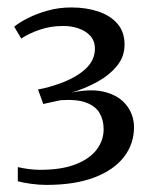

<svg xmlns="http://www.w3.org/2000/svg" viewBox="-20 -924 416 528"><path d="M107.5 -415.5Q87.5 -415.5 65.5 -418.5Q43.5 -421.5 29 -425.5V-464.5Q41 -461.5 58.2 -459.2Q75.5 -457 90.5 -457Q149.5 -457 188.2 -472.2Q227 -487.5 246 -512.8Q265 -538 265 -568.5Q265 -594 253.8 -613.2Q242.5 -632.5 216.5 -642Q190.5 -651.5 147 -648.5Q143 -647.5 133 -645.5Q123 -643.5 113.2 -641.2Q103.5 -639 99 -638L84.5 -678Q99.5 -680.5 114.5 -684.8Q129.5 -689 143.5 -694Q189.5 -710.5 215.2 -734.5Q241 -758.5 241 -790Q241 -811.5 228.2 -825.5Q215.5 -839.5 195 -846.2Q174.5 -853 152 -852.5Q119 -852.5 89 -842.2Q59 -832 38.5 -818L19 -850.5Q32 -861.5 56 -873.8Q80 -886 110.8 -894.8Q141.5 -903.5 176.5 -903.5Q217.5 -903.5 250.8 -892.2Q284 -881 303.2 -858.5Q322.5 -836 322.5 -801.5Q322.5 -767 300.2 -741Q278 -715 244.5 -697.2Q211 -679.5 177 -669.5Q232.5 -681 270.5 -670.5Q308.5 -660 328.2 -634.2Q348 -608.5 348.5 -575.5Q349 -529.5 321.5 -493.2Q294 -457 240 -436.2Q186 -415.5 107.5 -415.5Z"/></svg>

Font: Merriweather 48pt Light
Style: Regular
Weight: 300
Version: Version 2.100